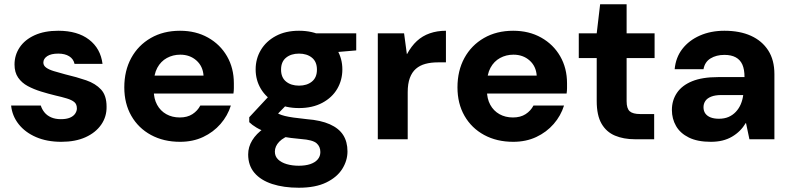

<svg xmlns="http://www.w3.org/2000/svg" viewBox="-20 -652 3697 899"><path d="M267 12Q200 12 149 -10Q98 -32 67.5 -70.5Q37 -109 32 -158H171Q176 -141 188 -126Q200 -111 219.5 -102.5Q239 -94 265 -94Q291 -94 307.5 -101Q324 -108 332 -120Q340 -132 340 -144Q340 -164 328 -174Q316 -184 293 -191Q270 -198 239 -205Q206 -213 172 -223.5Q138 -234 110 -249Q82 -264 65 -288.5Q48 -313 48 -350Q48 -394 72 -430Q96 -466 142 -487Q188 -508 253 -508Q343 -508 397 -466.5Q451 -425 460 -353H329Q324 -376 304 -388.5Q284 -401 253 -401Q219 -401 201 -389Q183 -377 183 -359Q183 -345 196 -335.5Q209 -326 232 -319Q255 -312 285 -304Q340 -291 383.5 -276Q427 -261 453 -233Q479 -205 479 -153Q480 -106 454 -68.5Q428 -31 380.5 -9.5Q333 12 267 12Z M823 12Q746 12 687 -20Q628 -52 595 -109.5Q562 -167 562 -243Q562 -321 594.5 -380.5Q627 -440 686 -474Q745 -508 823 -508Q897 -508 954 -476Q1011 -444 1043 -388.5Q1075 -333 1075 -262Q1075 -252 1075 -239.5Q1075 -227 1073 -214H662V-298H933Q930 -342 899.5 -369Q869 -396 824 -396Q790 -396 761.5 -380.5Q733 -365 716.5 -334.5Q700 -304 700 -257V-228Q700 -190 715.5 -161.5Q731 -133 758.5 -117.5Q786 -102 822 -102Q857 -102 881 -117.5Q905 -133 918 -158H1061Q1046 -110 1012.5 -71.5Q979 -33 931 -10.5Q883 12 823 12Z M1379 227Q1308 227 1254.5 209.5Q1201 192 1171.5 157.5Q1142 123 1142 71Q1142 36 1161 5Q1180 -26 1215.5 -51Q1251 -76 1303 -94L1352 -24Q1308 -10 1287.5 11.5Q1267 33 1267 58Q1267 80 1282 94.5Q1297 109 1322.5 116.5Q1348 124 1379 124Q1410 124 1432.5 116.5Q1455 109 1467.5 94.5Q1480 80 1480 60Q1480 34 1462 18.5Q1444 3 1390 -1Q1340 -5 1301 -13Q1262 -21 1232 -31.5Q1202 -42 1181 -54.5Q1160 -67 1147 -80V-103L1255 -219L1348 -188L1225 -62L1266 -129Q1276 -123 1287 -118Q1298 -113 1314 -109Q1330 -105 1354.5 -101.5Q1379 -98 1417 -94Q1482 -89 1524.5 -70Q1567 -51 1587 -19.5Q1607 12 1607 57Q1607 100 1582.5 139Q1558 178 1507.5 202.5Q1457 227 1379 227ZM1380 -146Q1317 -146 1271.5 -170.5Q1226 -195 1201.5 -236Q1177 -277 1177 -327Q1177 -377 1201.5 -418Q1226 -459 1271.5 -483.5Q1317 -508 1380 -508Q1443 -508 1489 -483.5Q1535 -459 1559 -418Q1583 -377 1583 -327Q1583 -277 1559 -236Q1535 -195 1489 -170.5Q1443 -146 1380 -146ZM1380 -251Q1417 -251 1440.5 -270Q1464 -289 1464 -326Q1464 -363 1440.5 -382Q1417 -401 1380 -401Q1343 -401 1319.5 -382Q1296 -363 1296 -326Q1296 -289 1319.5 -270Q1343 -251 1380 -251ZM1462 -400 1440 -496H1648V-416Z M1749 0V-496H1872L1885 -399H1886Q1906 -436 1932 -460Q1958 -484 1992.5 -496Q2027 -508 2068 -508V-360H2030Q1998 -360 1972 -353Q1946 -346 1927.5 -330Q1909 -314 1899 -287Q1889 -260 1889 -220V0Z M2383 12Q2306 12 2247 -20Q2188 -52 2155 -109.5Q2122 -167 2122 -243Q2122 -321 2154.5 -380.5Q2187 -440 2246 -474Q2305 -508 2383 -508Q2457 -508 2514 -476Q2571 -444 2603 -388.5Q2635 -333 2635 -262Q2635 -252 2635 -239.5Q2635 -227 2633 -214H2222V-298H2493Q2490 -342 2459.5 -369Q2429 -396 2384 -396Q2350 -396 2321.5 -380.5Q2293 -365 2276.5 -334.5Q2260 -304 2260 -257V-228Q2260 -190 2275.5 -161.5Q2291 -133 2318.5 -117.5Q2346 -102 2382 -102Q2417 -102 2441 -117.5Q2465 -133 2478 -158H2621Q2606 -110 2572.5 -71.5Q2539 -33 2491 -10.5Q2443 12 2383 12Z M2953 0Q2900 0 2859.5 -17Q2819 -34 2796.5 -73Q2774 -112 2774 -179V-380H2690V-496H2774L2790 -632H2914V-496H3045V-380H2914V-178Q2914 -144 2928.5 -131Q2943 -118 2978 -118H3043V0Z M3308 12Q3246 12 3205.5 -8Q3165 -28 3145.5 -62Q3126 -96 3126 -137Q3126 -182 3149.5 -217Q3173 -252 3220.5 -271.5Q3268 -291 3342 -291H3466Q3466 -327 3456 -349.5Q3446 -372 3425 -383.5Q3404 -395 3372 -395Q3334 -395 3307 -378.5Q3280 -362 3274 -328H3139Q3144 -383 3175 -423Q3206 -463 3257 -485.5Q3308 -508 3372 -508Q3444 -508 3496 -484.5Q3548 -461 3577 -416Q3606 -371 3606 -305V0H3489L3473 -76H3472Q3460 -56 3444 -40Q3428 -24 3407.5 -12Q3387 0 3362.5 6Q3338 12 3308 12ZM3346 -96Q3372 -96 3391.5 -104.5Q3411 -113 3425.5 -128.5Q3440 -144 3448.5 -164Q3457 -184 3460 -207H3358Q3329 -207 3310 -199.5Q3291 -192 3282.5 -179Q3274 -166 3274 -150Q3274 -132 3283 -120Q3292 -108 3308 -102Q3324 -96 3346 -96Z"/></svg>

Font: DM Sans 28pt ExtraBold
Style: Regular
Weight: 800
Version: Version 4.004;gftools[0.9.30]